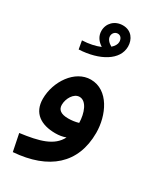

<svg xmlns="http://www.w3.org/2000/svg" viewBox="-241 -835 961 1146"><g transform="rotate(30 239.5 -262.0)"><path d="M338 -659C338 -708 308 -754 249 -754C192 -754 153 -713 153 -662C153 -624 174 -598 203 -579C170 -565 129 -556 81 -554L91 -497C232 -504 338 -566 338 -659ZM213 -660C213 -680 228 -696 247 -696C268 -696 279 -678 279 -657C279 -641 269 -624 252 -609C230 -621 213 -639 213 -660ZM431 -118C431 -238 368 -378 245 -378C136 -378 53 -255 53 -136C53 -37 122 6 220 6C246 6 270 2 291 -6C252 71 162 95 33 112L57 230C294 212 431 94 431 -118ZM169 -161C169 -204 198 -255 238 -255C286 -255 312 -185 313 -119C290 -112 265 -109 242 -109C191 -109 169 -128 169 -161Z"/></g></svg>

Font: Noto Sans Arabic UI Semi
Style: Regular
Weight: 600
Designer: Nadine Chahine - Monotype Design Team
Foundry: Monotype Imaging Inc.
Version: Version 1.900